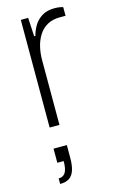

<svg xmlns="http://www.w3.org/2000/svg" viewBox="-124 -587 544 906"><g transform="rotate(-15 148.0 -134.0)"><path d="M73 0V-526H109L114 -435H120Q126 -459 139.5 -482.5Q153 -506 178 -522Q203 -538 241 -538Q255 -538 266 -536Q277 -534 282 -532V-490H254Q217 -490 191.5 -475Q166 -460 150.5 -435Q135 -410 128 -379.5Q121 -349 121 -318V0ZM52 270V243Q75 243 85.5 225.5Q96 208 96 170H65V101H130V162Q130 200 122 224Q114 248 97 259Q80 270 52 270Z"/></g></svg>

Font: Archivo SemiBold Thin
Style: Regular
Weight: 250
Version: Version 2.001